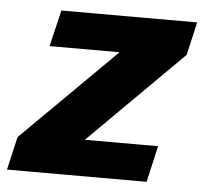

<svg xmlns="http://www.w3.org/2000/svg" viewBox="-58 -555 638 600"><g transform="rotate(5 261.0 -255.0)"><path d="M-15 0 9 -104 357 -449 390 -396H84L111 -510H537L513 -406L173 -68L139 -114H449L423 0Z"/></g></svg>

Font: Instrument Sans
Style: Bold Italic
Weight: 700
Italic angle: -13°
Designer: Rodrigo Fuenzalida
Foundry: fragTYPE
Version: Version 1.000;gftools[0.9.28]